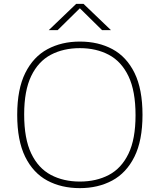

<svg xmlns="http://www.w3.org/2000/svg" viewBox="-20 -964 826 993"><path d="M393 9Q297.5 9 224.5 -30.2Q151.5 -69.5 110.2 -153.2Q69 -237 69 -370Q69 -503 110.8 -586.8Q152.5 -670.5 225.8 -709.8Q299 -749 393 -749Q488.5 -749 561.5 -709.8Q634.5 -670.5 675.8 -586.8Q717 -503 717 -370Q717 -237 675.2 -153.2Q633.5 -69.5 560.2 -30.2Q487 9 393 9ZM393 -25Q478 -25 543 -59.2Q608 -93.5 644.5 -169Q681 -244.5 681 -368Q681 -493.5 644.5 -569.8Q608 -646 543 -680.5Q478 -715 393 -715Q308 -715 243 -680.8Q178 -646.5 141.5 -571Q105 -495.5 105 -372Q105 -246.5 141.5 -170.2Q178 -94 243 -59.5Q308 -25 393 -25ZM232 -808 374 -944H412L554 -808H508L384 -930H402L278 -808Z"/></svg>

Font: Encode Sans SC Expanded Thin
Style: Regular
Weight: 250
Width: 7
Designer: Multiple Designers
Foundry: Impallari Type
Version: Version 3.002